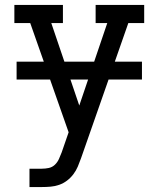

<svg xmlns="http://www.w3.org/2000/svg" viewBox="-20 -550 640 775"><path d="M99 205V131H148Q163 131 177 128Q191 125 201.5 115Q212 105 218 91.5Q224 78 229 65L257 -16L102 -457H38V-530H234V-457H187L300 -124L413 -457H366V-530H562V-457H498L307 89Q301 106 294 122.5Q287 139 276 153.5Q265 168 250.5 179Q236 190 219 196Q202 202 184 203.5Q166 205 148 205ZM47 -229V-301H553V-229Z"/></svg>

Font: Iosevka Slab Extended
Style: Regular
Weight: 400
Width: 7
Monospace: yes
Designer: Belleve Invis
Foundry: Belleve Invis
Version: Version 11.1.1; ttfautohint (v1.8.3)